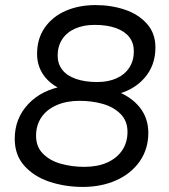

<svg xmlns="http://www.w3.org/2000/svg" viewBox="-20 -728 666 756"><path d="M38 -181Q38 -262 91.5 -318.5Q145 -375 233 -389L229 -373Q179 -394 152.5 -431Q126 -468 126 -516Q126 -576 156.5 -619.5Q187 -663 239 -685.5Q291 -708 356 -708Q418 -708 471.5 -690Q525 -672 558.5 -634.5Q592 -597 592 -541Q592 -470 548.5 -420.5Q505 -371 432 -355L434 -371Q496 -348 530 -305.5Q564 -263 564 -205Q564 -141 530 -92.5Q496 -44 437.5 -18Q379 8 306 8Q237 8 176 -12Q115 -32 76.5 -74.5Q38 -117 38 -181ZM482 -209Q482 -252 454.5 -279.5Q427 -307 384.5 -319Q342 -331 293 -331Q242 -331 203 -314Q164 -297 143 -266Q122 -235 122 -193Q122 -150 149.5 -122.5Q177 -95 220.5 -83Q264 -71 312 -71Q364 -71 402 -88Q440 -105 461 -136Q482 -167 482 -209ZM507 -526Q507 -559 489 -582Q471 -605 436.5 -617.5Q402 -630 352 -630Q309 -630 276 -615.5Q243 -601 225 -573.5Q207 -546 207 -509Q207 -477 225 -453.5Q243 -430 278.5 -417.5Q314 -405 363 -405Q406 -405 438.5 -419.5Q471 -434 489 -461.5Q507 -489 507 -526Z"/></svg>

Font: Fixel Italic Variable Display Thin
Style: Italic
Weight: 100
Italic angle: -10°
Designer: AlfaBravo + MacPaw
Foundry: Kyrylo Tkachov, Marchela Mozhyna, Serhii Makarenko, Maria Weinstein, Zakhar Kryvoshyya
Version: Version 1.210;Glyphs 3.2 (3217)